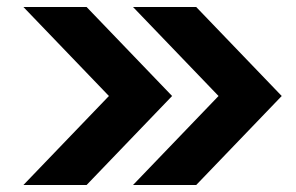

<svg xmlns="http://www.w3.org/2000/svg" viewBox="-20 -634 847 550"><path d="M787 -359 542 -104H361L606 -359L361 -614H542ZM473 -359 228 -104H47L292 -359L47 -614H228Z"/></svg>

Font: Haskoy ExtraBold
Style: Regular
Weight: 800
Designer: Ertekin Erdin
Foundry: Ertekin Erdin
Version: Version 2.000; ttfautohint (v1.8.4.7-5d5b)